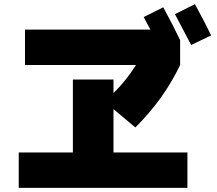

<svg xmlns="http://www.w3.org/2000/svg" viewBox="-20 -872 1040 922"><path d="M994 -702 898 -656Q844 -760 820 -804L916 -852Q962 -768 994 -702ZM330 -490H525V-425Q587 -486 633 -560H100V-730H702Q698 -738 687 -758.5Q676 -779 670 -790L764 -837Q811 -751 845 -679V-560Q767 -396 630 -260L525 -348V-140H880V30H70V-140H330Z"/></svg>

Font: M PLUS 1p Black
Style: Regular
Weight: 900
Version: Version 1.061